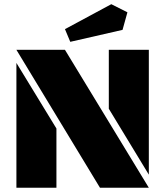

<svg xmlns="http://www.w3.org/2000/svg" viewBox="-20 -882 776 902"><path d="M679.2 0H449.7L57.1 -647.9H285.2ZM57.1 0V-586.4L245.1 -278.3V0ZM679.2 -647.9V-61.5L491.2 -371.1V-647.9ZM502.9 -862.3 578.6 -824.2 555.7 -741.7 310.1 -685.5 285.2 -745.1Z"/></svg>

Font: Black Ops One
Style: Regular
Weight: 400
Designer: James Grieshaber
Foundry: James Grieshaber
Version: Version 1.002